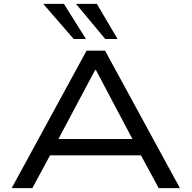

<svg xmlns="http://www.w3.org/2000/svg" viewBox="-20 -965 983 985"><path d="M40 0 424 -705H519L903 0H794L686 -200L740 -168H201L254 -200L146 0ZM468 -606 268 -230 234 -252H707L671 -230L472 -606ZM520 -765 370 -945H477L583 -765ZM358 -765 202 -945H308L421 -765Z"/></svg>

Font: Nunito Sans 7pt Expanded
Style: Regular
Weight: 400
Width: 7
Designer: Vernon Adams
Foundry: Vernon Adams
Version: Version 3.101;gftools[0.9.27]